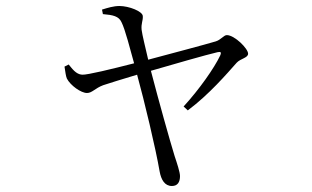

<svg xmlns="http://www.w3.org/2000/svg" viewBox="-20 -566 1040 640"><path d="M323 -519C357 -516 376 -512 385 -492C397 -469 415 -398 427 -355C353 -336 271 -316 254 -317C233 -318 220 -338 209 -351L195 -344C198 -327 199 -313 203 -304C215 -281 250 -256 270 -256C287 -256 297 -272 324 -282C340 -287 392 -304 437 -317C461 -230 499 -71 512 5C517 33 529 54 553 54C572 54 580 41 580 21C580 8 570 -22 562 -46C546 -98 509 -230 483 -330C555 -351 670 -384 705 -392C715 -394 719 -393 714 -381C694 -339 645 -269 592 -211L606 -198C678 -252 736 -320 769 -357C782 -371 807 -373 807 -387C807 -404 762 -449 736 -449C726 -449 716 -433 699 -428C666 -418 545 -386 474 -367C465 -406 454 -450 452 -467C450 -488 457 -497 456 -512C456 -528 410 -546 378 -546C359 -546 339 -540 320 -534Z"/></svg>

Font: Noto Serif CJK JP Light
Style: Regular
Weight: 300
Designer: Ryoko NISHIZUKA 西塚涼子 (kana & ideographs); Frank Grießhammer (Latin, Greek & Cyrillic); Wenlong ZHANG 张文龙 (bopomofo); San
Foundry: Adobe Systems Incorporated
Version: Version 1.001;PS 1.001;hotconv 16.6.54;makeotf.lib2.5.65590